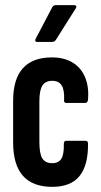

<svg xmlns="http://www.w3.org/2000/svg" viewBox="-20 -720 393 746"><path d="M183 6Q107 6 69 -37Q31 -80 31 -167V-328Q31 -413 69 -455Q107 -497 182 -497Q229 -497 262 -477Q295 -457 310.5 -420Q326 -383 322 -334Q321 -320 311 -320H238Q233 -320 230.5 -323Q228 -326 229 -331Q231 -369 220 -387.5Q209 -406 183 -406Q157 -406 145 -388Q133 -370 133 -326V-168Q133 -123 144.5 -104.5Q156 -86 183 -86Q208 -86 218.5 -103.5Q229 -121 228 -160Q228 -173 237 -173H312Q322 -173 322 -162Q323 -78 289 -36Q255 6 183 6ZM124 -557Q119 -557 117.5 -560.5Q116 -564 118 -568L183 -692Q188 -700 196 -700H269Q274 -700 276 -696.5Q278 -693 274 -687L197 -565Q192 -557 181 -557Z"/></svg>

Font: Sofia Sans Extra Condensed
Style: Bold
Weight: 700
Designer: Botio Nikoltchev, Ani Petrova
Foundry: lettersoup
Version: Version 4.101